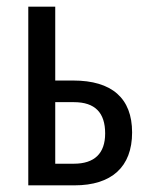

<svg xmlns="http://www.w3.org/2000/svg" viewBox="-20 -557 451 577"><path d="M146 -315V-537H65V0H204C315 0 377 -55 377 -159C377 -262 316 -315 200 -315ZM296 -156C296 -96 264 -65 202 -65H146V-250H202C266 -250 296 -218 296 -156Z"/></svg>

Font: Noto Sans UI Condensed
Style: Regular
Weight: 400
Width: 3
Designer: Monotype Design Team
Foundry: Monotype Imaging Inc.
Version: Version 1.901